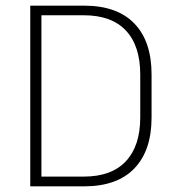

<svg xmlns="http://www.w3.org/2000/svg" viewBox="-20 -659 616 679"><path d="M112 0V-34.5H276Q374.5 -34.5 425.2 -88.8Q476 -143 476 -244V-395Q476 -497 425.2 -551Q374.5 -605 276 -605H111V-639H277.5Q394 -639 455 -576Q516 -513 516 -395.5V-243.5Q516 -126.5 455 -63.2Q394 0 277.5 0ZM87 0V-639H126.5V0Z"/></svg>

Font: Anek Bangla
Style: Extra-light
Weight: 200
Designer: Sulekha Rajkumar (Bangla), Yesha Goshar (Latin)
Foundry: Ek Type
Version: Version 1.002;March 21, 2022;FontCreator 13.0.0.2683 64-bit